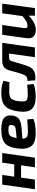

<svg xmlns="http://www.w3.org/2000/svg" viewBox="1148 -1694 560 2895"><g transform="rotate(-90 1427.5 -247.0)"><path d="M567 -493 497 0H352L382 -209H196L167 0H21L91 -493H236L211 -312H396L422 -493Z M1073 -117 1083 -23Q1000 12 866 12Q725 12 672 -54Q619 -120 635 -257Q653 -401 717 -454Q781 -507 921 -507Q1051 -507 1097.5 -464Q1144 -421 1132 -337Q1122 -267 1075 -237Q1028 -207 930 -200L784 -189Q785 -140 808.5 -123Q832 -106 883 -106Q980 -106 1073 -117ZM793 -276 908 -287Q948 -290 966.5 -303Q985 -316 989 -351Q992 -384 976.5 -392Q961 -400 911 -399Q853 -399 829.5 -374.5Q806 -350 793 -276Z M1597 -117 1608 -20Q1531 12 1415 12Q1282 12 1228.5 -50Q1175 -112 1195 -253Q1215 -392 1275.5 -449.5Q1336 -507 1467 -507Q1584 -507 1656 -475L1636 -385Q1520 -387 1487 -387Q1418 -387 1388.5 -358.5Q1359 -330 1349 -246Q1338 -159 1356.5 -133.5Q1375 -108 1442 -108Q1534 -108 1597 -117Z M2228 -493 2159 0H2012L2067 -390H2008Q1982 -390 1968.5 -378Q1955 -366 1947 -335Q1912 -201 1879 -112Q1835 25 1663 5L1654 -110Q1701 -115 1716 -125Q1734 -136 1746 -164Q1777 -239 1810 -374Q1825 -435 1860 -464Q1895 -493 1958 -493Z M2820 -493 2752 0H2638V-93Q2528 13 2425 13Q2354 13 2321.5 -24Q2289 -61 2299 -126L2350 -493H2498L2451 -166Q2447 -136 2455.5 -123.5Q2464 -111 2488 -111Q2520 -111 2550.5 -128Q2581 -145 2632 -188L2674 -493Z"/></g></svg>

Font: Ezarion
Style: Bold Italic
Weight: 700
Italic angle: -8°
Designer: Natanael Gama
Version: Version 1.001;PS 001.001;hotconv 1.0.70;makeotf.lib2.5.58329